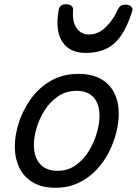

<svg xmlns="http://www.w3.org/2000/svg" viewBox="-20 -868 646 907"><path d="M241 19Q179 19 136 -6Q93 -31 71.5 -75.5Q50 -120 50 -176Q50 -229 69 -288.5Q88 -348 125.5 -400.5Q163 -453 219.5 -486Q276 -519 351 -519Q413 -519 455.5 -495.5Q498 -472 519.5 -429.5Q541 -387 541 -331Q541 -291 529.5 -243.5Q518 -196 494.5 -149.5Q471 -103 435 -65Q399 -27 350.5 -4Q302 19 241 19ZM251 -61Q300 -61 337 -87Q374 -113 399 -153.5Q424 -194 437 -238.5Q450 -283 450 -321Q450 -360 437 -386Q424 -412 400 -425.5Q376 -439 343 -439Q293 -439 255 -413.5Q217 -388 191.5 -348Q166 -308 153 -264Q140 -220 140 -183Q140 -144 153.5 -116.5Q167 -89 192 -75Q217 -61 251 -61ZM385 -618Q309 -618 274.5 -670.5Q240 -723 257 -820Q260 -835 268.5 -841.5Q277 -848 293 -848Q308 -848 317.5 -840Q327 -832 325 -820Q321 -765 342 -735Q363 -705 400 -705Q444 -705 479 -739Q514 -773 533 -816Q541 -834 549.5 -840Q558 -846 573 -846Q591 -846 600 -837Q609 -828 604 -813Q581 -741 551 -698.5Q521 -656 480.5 -637Q440 -618 385 -618Z"/></svg>

Font: Playwrite DK Uloopet
Style: Regular
Weight: 400
Designer: Veronika Burian, José Scaglione
Foundry: TypeTogether
Version: Version 1.002